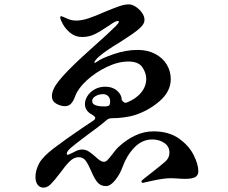

<svg xmlns="http://www.w3.org/2000/svg" viewBox="-20 -816 1040 877"><path d="M886 -34Q886 -16 872.5 -7.5Q859 1 825 1Q810 1 786 -1L760 -2Q731 -2 683 8Q663 12 651 15Q639 18 634 19Q626 19 626 14Q626 9 634 3Q659 -16 680.5 -33.5Q702 -51 711 -58L734 -77Q754 -94 754 -119Q754 -147 730.5 -163Q707 -179 676 -179Q629 -179 594 -142.5Q559 -106 540 -54Q529 -22 507 6Q485 34 464 34Q439 34 424.5 16Q410 -2 396 -36Q382 -68 370.5 -83Q359 -98 339 -98Q318 -98 298.5 -79Q279 -60 254 -25Q228 9 212 25Q196 41 179 41Q162 41 152 28Q142 15 142 -8Q142 -38 159 -70Q175 -100 226 -139Q277 -178 364 -237Q406 -265 406 -265Q415 -271 415 -277Q415 -284 401 -292Q368 -309 368 -341Q368 -359 379.5 -377.5Q391 -396 412.5 -408Q434 -420 461 -420Q494 -420 515 -401.5Q536 -383 536 -360Q540 -353 546 -349Q552 -345 560 -348Q602 -365 625 -393.5Q648 -422 648 -456Q648 -482 630.5 -508.5Q613 -535 566 -535Q520 -535 468.5 -510.5Q417 -486 377 -449.5Q337 -413 324 -378Q315 -353 304 -342Q293 -331 277 -331Q257 -331 237 -342.5Q217 -354 217 -377Q217 -408 251.5 -450Q286 -492 351 -552L406 -602Q476 -664 509 -697Q523 -711 523 -717Q523 -720 518 -720Q513 -720 506 -717Q499 -714 473 -696Q438 -672 412 -659.5Q386 -647 355 -647Q324 -647 301.5 -665.5Q279 -684 267 -706Q255 -728 255 -736Q255 -742 260 -742Q263 -742 284.5 -732Q306 -722 328 -722Q353 -722 383.5 -732Q414 -742 459 -762Q505 -781 527.5 -788.5Q550 -796 569 -796Q583 -796 599.5 -785.5Q616 -775 628 -758.5Q640 -742 640 -725Q640 -704 611.5 -681Q583 -658 526 -622Q464 -585 434 -559Q424 -551 417.5 -542.5Q411 -534 411 -531Q411 -529 413 -529Q416 -529 421 -533Q442 -549 498.5 -568.5Q555 -588 609 -588Q654 -588 688.5 -570Q723 -552 741.5 -521.5Q760 -491 760 -455Q760 -398 709 -354Q658 -310 595 -290Q576 -284 547.5 -280Q519 -276 490 -276Q476 -276 465 -266Q438 -242 373 -195Q325 -159 305 -142Q285 -125 285 -114Q285 -109 290 -109Q293 -109 309 -117Q311 -118 326 -125.5Q341 -133 354 -133Q371 -133 384 -125Q397 -117 415 -101Q428 -89 437 -83Q446 -77 455 -77Q463 -77 470.5 -84.5Q478 -92 492 -110Q512 -137 524 -147Q556 -177 596.5 -196.5Q637 -216 681 -216Q751 -216 797 -183.5Q843 -151 864.5 -108Q886 -65 886 -34ZM451 -330H461Q481 -330 482 -342Q483 -345 483 -353Q483 -368 474 -377Q465 -386 451 -386Q432 -386 416.5 -377Q401 -368 401 -355Q401 -341 416 -335.5Q431 -330 451 -330Z"/></svg>

Font: Shippori Antique B1
Style: Regular
Weight: 400
Designer: FONTDASU
Foundry: FONTDASU / Google Inc. / but / Adobe
Version: Version 2.001